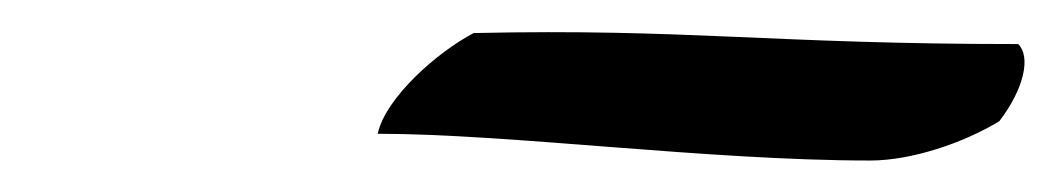

<svg xmlns="http://www.w3.org/2000/svg" viewBox="-20 -326 671 122"><path d="M220 -241C303 -241 430 -224 533 -224C559 -224 592 -235 615 -249C631 -270 635 -290 627 -298C470 -298 417 -308 281 -305C258 -293 225 -264 220 -241Z"/></svg>

Font: Snowfall
Style: SuperObl
Weight: 400
Designer: Jasper
Foundry: Cannot Into Space Fonts
Version: Version 0.9